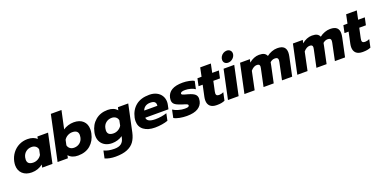

<svg xmlns="http://www.w3.org/2000/svg" viewBox="-13 -1746 5934 2982"><g transform="rotate(-20 2954.0 -254.5)"><path d="M19 -178Q19 -202 26 -239Q42 -314 86.5 -372.5Q131 -431 195.5 -463Q260 -495 336 -495Q386 -495 425 -481Q464 -467 488 -441L497 -480H673L571 0H401L411 -48Q330 15 227 15Q132 15 75.5 -37Q19 -89 19 -178ZM436 -197 454 -282Q448 -317 420.5 -337.5Q393 -358 353 -358Q299 -358 259 -326Q219 -294 207 -239Q203 -222 203 -202Q203 -121 302 -121Q342 -121 378.5 -141.5Q415 -162 436 -197Z M836 -48 826 0H656L813 -739H989L925 -441Q959 -466 1006 -480.5Q1053 -495 1101 -495Q1198 -495 1253 -443.5Q1308 -392 1308 -304Q1308 -271 1301 -239Q1276 -121 1196.5 -53Q1117 15 992 15Q890 15 836 -48ZM1120 -239Q1124 -256 1124 -276Q1124 -358 1026 -358Q986 -358 949 -337.5Q912 -317 891 -282L873 -197Q881 -162 908 -141.5Q935 -121 975 -121Q1029 -121 1069 -152.5Q1109 -184 1120 -239Z M1360 197 1386 75Q1457 109 1558 109Q1631 109 1670 79Q1709 49 1721 -9L1728 -38Q1693 -13 1647.5 1Q1602 15 1554 15Q1493 15 1445.5 -9Q1398 -33 1371.5 -77.5Q1345 -122 1345 -180Q1345 -211 1352 -240Q1376 -357 1458 -426Q1540 -495 1661 -495Q1763 -495 1817 -432L1828 -480H1998L1903 -33Q1884 53 1843.5 110Q1803 167 1727.5 198.5Q1652 230 1533 230Q1485 230 1438 221Q1391 212 1360 197ZM1762 -198 1779 -282Q1772 -317 1745 -337.5Q1718 -358 1678 -358Q1624 -358 1584 -326.5Q1544 -295 1533 -241Q1528 -218 1528 -203Q1528 -121 1627 -121Q1668 -121 1704.5 -142Q1741 -163 1762 -198Z M2010 -181Q2010 -208 2016 -238Q2042 -359 2125.5 -427Q2209 -495 2349 -495Q2418 -495 2469 -469Q2520 -443 2547 -398Q2574 -353 2574 -297Q2574 -273 2568 -246L2554 -181H2171Q2174 -105 2314 -105Q2361 -105 2412 -113Q2463 -121 2502 -135L2478 -19Q2438 -4 2380 5.5Q2322 15 2264 15Q2148 15 2079 -36.5Q2010 -88 2010 -181ZM2411 -291Q2412 -297 2412 -307Q2412 -340 2391 -357Q2370 -374 2320 -374Q2272 -374 2239 -351.5Q2206 -329 2194 -291Z M2578 -29 2605 -158Q2641 -134 2695 -118.5Q2749 -103 2797 -103Q2832 -103 2849 -108Q2866 -113 2870 -128Q2872 -140 2863 -147.5Q2854 -155 2828.5 -163.5Q2803 -172 2769 -182Q2697 -205 2665.5 -231Q2634 -257 2634 -302Q2634 -321 2638 -340Q2671 -495 2901 -495Q2953 -495 3008 -484Q3063 -473 3088 -455L3061 -328Q3035 -348 2988.5 -361Q2942 -374 2899 -374Q2865 -374 2845 -367.5Q2825 -361 2821 -345Q2818 -330 2835.5 -322Q2853 -314 2899 -302Q2904 -301 2910.5 -299Q2917 -297 2924 -295Q2998 -274 3028 -247Q3058 -220 3058 -177Q3058 -162 3053 -135Q3038 -65 2973.5 -25Q2909 15 2789 15Q2731 15 2670.5 3.5Q2610 -8 2578 -29Z M3138 -115Q3138 -140 3144 -170L3184 -358H3116L3142 -480H3210L3240 -624H3416L3386 -480H3496L3470 -358H3360L3325 -194Q3321 -178 3321 -162Q3321 -141 3333 -131Q3345 -121 3373 -121Q3409 -121 3445 -139L3417 -8Q3389 4 3358 9.5Q3327 15 3284 15Q3211 15 3174.5 -19Q3138 -53 3138 -115Z M3599 -615Q3599 -645 3615 -671Q3631 -697 3657.5 -712.5Q3684 -728 3714 -728Q3748 -728 3769.5 -707.5Q3791 -687 3791 -655Q3791 -650 3789 -636Q3780 -597 3747 -570.5Q3714 -544 3675 -544Q3641 -544 3620 -563.5Q3599 -583 3599 -615ZM3574 -480H3750L3648 0H3472Z M3846 -480H4009L3997 -428Q4034 -460 4077 -477.5Q4120 -495 4164 -495Q4218 -495 4247 -479Q4276 -463 4289 -431Q4326 -461 4372.5 -478Q4419 -495 4463 -495Q4539 -495 4572.5 -464Q4606 -433 4606 -374Q4606 -345 4598 -307L4533 0H4365L4424 -282Q4428 -298 4428 -314Q4428 -337 4415.5 -347.5Q4403 -358 4376 -358Q4331 -358 4296 -326Q4290 -292 4286 -274L4228 0H4060L4121 -289Q4125 -311 4125 -318Q4125 -339 4113.5 -348.5Q4102 -358 4077 -358Q4025 -358 3976 -301L3913 0H3744Z M4720 -480H4883L4871 -428Q4908 -460 4951 -477.5Q4994 -495 5038 -495Q5092 -495 5121 -479Q5150 -463 5163 -431Q5200 -461 5246.5 -478Q5293 -495 5337 -495Q5413 -495 5446.5 -464Q5480 -433 5480 -374Q5480 -345 5472 -307L5407 0H5239L5298 -282Q5302 -298 5302 -314Q5302 -337 5289.5 -347.5Q5277 -358 5250 -358Q5205 -358 5170 -326Q5164 -292 5160 -274L5102 0H4934L4995 -289Q4999 -311 4999 -318Q4999 -339 4987.5 -348.5Q4976 -358 4951 -358Q4899 -358 4850 -301L4787 0H4618Z M5550 -115Q5550 -140 5556 -170L5596 -358H5528L5554 -480H5622L5652 -624H5828L5798 -480H5908L5882 -358H5772L5737 -194Q5733 -178 5733 -162Q5733 -141 5745 -131Q5757 -121 5785 -121Q5821 -121 5857 -139L5829 -8Q5801 4 5770 9.5Q5739 15 5696 15Q5623 15 5586.5 -19Q5550 -53 5550 -115Z"/></g></svg>

Font: Prompt
Style: Bold Italic
Weight: 700
Italic angle: -12°
Designer: Katatrad Team
Foundry: CadsonDemak
Version: Version 1.001